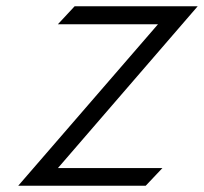

<svg xmlns="http://www.w3.org/2000/svg" viewBox="-20 -595 648 610"><path d="M38 -5H443L496 -61H164L608 -575H217L164 -518H482Z"/></svg>

Font: Charger Sport
Style: LitObl
Weight: 300
Designer: Jasper
Foundry: Cannot Into Space Fonts
Version: Version 1.1